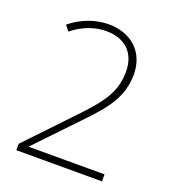

<svg xmlns="http://www.w3.org/2000/svg" viewBox="-132 -825 835 927"><g transform="rotate(20 285.0 -362.0)"><path d="M497 0V-36H108V-38L304 -243C404 -346 465 -420 465 -538C465 -650 387 -724 269 -724C206 -724 135 -701 75 -652L97 -624C150 -667 210 -689 269 -689C366 -689 425 -633 425 -537C425 -429 372 -364 273 -260L57 -33V0Z"/></g></svg>

Font: Noto Sans Cherokee ExtraLight
Style: Regular
Weight: 200
Designer: Monotype Design Team
Foundry: Monotype Imaging Inc.
Version: Version 2.001